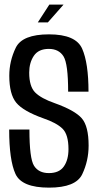

<svg xmlns="http://www.w3.org/2000/svg" viewBox="-20 -834 449 858"><path d="M149 -734H194L264 -813.5H200.5ZM199 4.5Q319 4.5 347.5 -55.5Q376 -115.5 376 -183.5Q376 -270 345.5 -305.2Q315 -340.5 224.5 -373Q164 -394 137.2 -420.8Q110.5 -447.5 110.5 -509.5Q110.5 -553.5 131.2 -584.5Q152 -615.5 198 -615.5Q243 -615.5 263.8 -582.2Q284.5 -549 284.5 -424.5H375.5Q375.5 -552 347.2 -616.2Q319 -680.5 199 -680.5Q79.5 -680.5 50.5 -620.8Q21.5 -561 21.5 -495.5Q21.5 -413 52.5 -375.2Q83.5 -337.5 173 -305.5Q233 -285 259.5 -258.8Q286 -232.5 286 -167.5Q286 -119.5 265.2 -90Q244.5 -60.5 198.5 -60.5Q153 -60.5 132.2 -93Q111.5 -125.5 111.5 -255H21Q21 -118.5 49 -57Q77 4.5 199 4.5Z"/></svg>

Font: Anybody Condensed
Style: Regular
Weight: 400
Width: 3
Designer: Tyler Finck
Foundry: Etcetera Type Company
Version: Version 1.113;gftools[0.9.25]